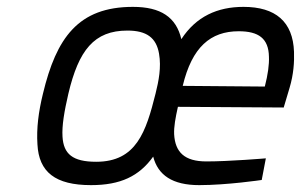

<svg xmlns="http://www.w3.org/2000/svg" viewBox="-20 -530 876 559"><path d="M512 -280C539 -393 593 -439 675 -439C733 -439 762 -418 763 -365C764 -342 760 -313 751 -278L512 -280ZM260 -59C191 -59 165 -82 162 -132C160 -164 167 -205 179 -257C209 -384 254 -441 351 -441C407 -441 435 -420 443 -374C450 -334 442 -294 433 -258C405 -146 377 -59 260 -59ZM581 -60C517 -60 490 -87 487 -139C486 -161 491 -188 498 -219L806 -217L823 -274C835 -314 837 -350 836 -379C833 -467 782 -510 689 -510C613 -510 551 -482 508 -416C493 -480 448 -510 367 -510C208 -510 144 -420 105 -257C92 -204 86 -156 89 -110C93 -29 141 9 245 9C331 9 385 -17 426 -74C440 -20 482 9 560 9C641 9 742 -6 742 -6L754 -69C754 -69 648 -60 581 -60Z"/></svg>

Font: RazerF5
Style: Italic
Weight: 400
Foundry: Razer Inc.
Version: Version 2